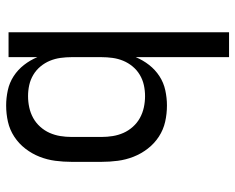

<svg xmlns="http://www.w3.org/2000/svg" viewBox="-92 -476 783 640"><g transform="rotate(-90 300.0 -156.5)"><path d="M429 215V-96Q419 -72 403 -51.5Q387 -31 365.5 -17Q344 -3 318.5 2.5Q293 8 268 8Q240 8 213.5 2Q187 -4 164 -19Q141 -34 124 -56Q107 -78 97 -103.5Q87 -129 83.5 -156Q80 -183 80 -210V-310Q80 -337 83.5 -364Q87 -391 97 -416.5Q107 -442 124 -464Q141 -486 164 -501Q187 -516 213.5 -522Q240 -528 268 -528Q293 -528 318.5 -522.5Q344 -517 365.5 -503Q387 -489 403 -468.5Q419 -448 429 -424V-520H512V215ZM299 -65Q318 -65 336 -69Q354 -73 370 -82.5Q386 -92 398 -106.5Q410 -121 417 -138Q424 -155 426.5 -173.5Q429 -192 429 -210V-310Q429 -328 426.5 -346.5Q424 -365 417 -382Q410 -399 398 -413.5Q386 -428 370 -437.5Q354 -447 336 -451Q318 -455 299 -455Q280 -455 261.5 -451Q243 -447 226.5 -438Q210 -429 197 -414.5Q184 -400 176.5 -383Q169 -366 166 -347.5Q163 -329 163 -310V-210Q163 -191 166 -172.5Q169 -154 176.5 -137Q184 -120 197 -105.5Q210 -91 226.5 -82Q243 -73 261.5 -69Q280 -65 299 -65Z"/></g></svg>

Font: Zed Mono Extended
Style: Regular
Weight: 400
Width: 7
Monospace: yes
Designer: Belleve Invis
Foundry: Belleve Invis
Version: Version 1.0.0; ttfautohint (v1.8.4)